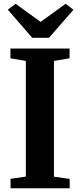

<svg xmlns="http://www.w3.org/2000/svg" viewBox="-20 -1001 426 1021"><path d="M117.5 -62V-677L35.5 -691V-743H350V-691L267 -677V-61.5L350.5 -49.5V0H36V-50ZM151.5 -800 21.5 -949.5 63 -981 196 -884.5 329 -981 370.5 -949 240.5 -800Z"/></svg>

Font: Merriweather 48pt
Style: Bold
Weight: 700
Version: Version 2.100